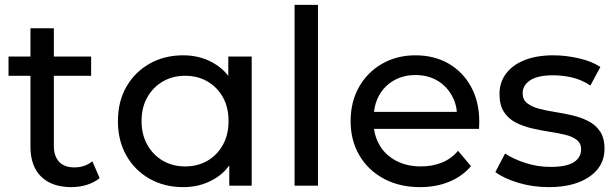

<svg xmlns="http://www.w3.org/2000/svg" viewBox="-20 -762 2530 788"><path d="M273 6Q193 6 149 -37Q105 -80 105 -160V-451H15V-530H105V-646H201V-530H354V-451H201V-164Q201 -121 222.5 -98Q244 -75 285 -75Q329 -75 359 -100L389 -31Q367 -13 336.5 -3.5Q306 6 273 6Z M732 6Q655 6 594.5 -28Q534 -62 499 -123Q464 -184 464 -265Q464 -346 499 -406.5Q534 -467 594.5 -501Q655 -535 732 -535Q799 -535 853 -505Q890 -485 917 -451V-530H1013V0H921V-83Q894 -46 855 -25Q801 6 732 6ZM740 -79Q791 -79 831 -102Q871 -125 894.5 -167Q918 -209 918 -265Q918 -322 894.5 -363.5Q871 -405 831 -428Q791 -451 740 -451Q689 -451 649 -428Q609 -405 585 -363.5Q561 -322 561 -265Q561 -209 585 -167Q609 -125 649 -102Q689 -79 740 -79Z M1189 0V-742H1285V0Z M1704 6Q1619 6 1554.5 -29Q1490 -64 1454.5 -125Q1419 -186 1419 -265Q1419 -344 1453.5 -405Q1488 -466 1548.5 -500.5Q1609 -535 1685 -535Q1762 -535 1821 -501Q1880 -467 1913.5 -405.5Q1947 -344 1947 -262Q1947 -256 1946.5 -248Q1946 -240 1946 -233H1515Q1520 -196 1538 -166Q1562 -125 1606 -102Q1650 -79 1707 -79Q1754 -79 1793 -94.5Q1832 -110 1860 -143L1913 -80Q1877 -38 1823.5 -16Q1770 6 1704 6ZM1855 -303Q1852 -339 1835 -369Q1813 -409 1774.5 -431.5Q1736 -454 1685 -454Q1635 -454 1596 -431.5Q1557 -409 1535 -369Q1519 -339 1515 -303Z M2232 6Q2166 6 2106.5 -12Q2047 -30 2013 -56L2053 -132Q2087 -109 2137 -93Q2187 -77 2239 -77Q2306 -77 2335.5 -96.5Q2365 -116 2365 -149Q2365 -174 2347 -188Q2329 -202 2299.5 -209Q2270 -216 2234 -221.5Q2198 -227 2162 -235.5Q2126 -244 2096 -259.5Q2066 -275 2048 -303Q2030 -331 2030 -376Q2030 -424 2057 -460Q2084 -496 2133.5 -515.5Q2183 -535 2251 -535Q2303 -535 2356.5 -522.5Q2410 -510 2444 -487L2403 -411Q2367 -435 2328 -444Q2289 -453 2250 -453Q2187 -453 2156 -432.5Q2125 -412 2125 -380Q2125 -353 2143.5 -338.5Q2162 -324 2191.5 -316Q2221 -308 2257 -302.5Q2293 -297 2329 -288.5Q2365 -280 2394.5 -265Q2424 -250 2442.5 -223Q2461 -196 2461 -151Q2461 -103 2433 -68Q2405 -33 2354 -13.5Q2303 6 2232 6Z"/></svg>

Font: Montserrat Z Med
Style: Regular
Weight: 500
Designer: Julieta Ulanovsky
Foundry: Julieta Ulanovsky
Version: Version 8.000